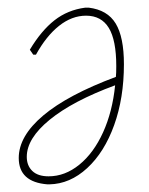

<svg xmlns="http://www.w3.org/2000/svg" viewBox="-20 -477 389 502"><path d="M304 -309Q304 -221 278.5 -150Q253 -79 208 -37.5Q163 4 109 5H104Q29 -1 29 -64Q29 -121 93 -175Q157 -229 283 -276Q284 -285 284 -304Q284 -372 264.5 -404Q245 -436 205 -436Q168 -436 134.5 -409.5Q101 -383 74 -334H67L58 -347Q88 -397 122.5 -424Q157 -451 203 -457H212Q261 -451 282.5 -415.5Q304 -380 304 -309ZM281 -254Q170 -213 110 -164Q50 -115 50 -67Q50 -44 64.5 -30Q79 -16 107 -16Q150 -16 187.5 -46.5Q225 -77 249.5 -131Q274 -185 281 -254Z"/></svg>

Font: Luna Sans Thin
Style: Italic
Weight: 250
Italic angle: -7°
Designer: Juan Pablo del Peral
Foundry: Huerta Tipografica
Version: Version 2.001; ttfautohint (v1.5)